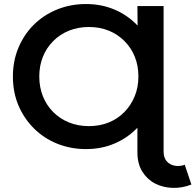

<svg xmlns="http://www.w3.org/2000/svg" viewBox="-20 -730 970 953"><path d="M407 10Q330 10 263.5 -17Q197 -44 148 -93Q99 -142 71.5 -207Q44 -272 44 -350Q44 -427 71.5 -493Q99 -559 148 -607.5Q197 -656 263.5 -683Q330 -710 407 -710Q483 -710 547 -683Q611 -656 658 -608Q660 -606 663 -603L662 -700H792V22Q792 53 807.5 70.5Q823 88 847.5 92.5Q872 97 897 88L930 186Q884 204 836.5 202.5Q789 201 750 181Q711 161 686.5 122Q662 83 662 26V-96Q660 -94 658 -92Q611 -44 547 -17Q483 10 407 10ZM421 -104Q475 -104 519.5 -122Q564 -140 597 -173.5Q630 -207 648.5 -252Q667 -297 667 -350Q667 -404 649 -448.5Q631 -493 597.5 -526.5Q564 -560 519.5 -578Q475 -596 421 -596Q368 -596 323 -578Q278 -560 244.5 -526.5Q211 -493 193 -448.5Q175 -404 175 -350Q175 -297 193 -252Q211 -207 244.5 -173.5Q278 -140 323 -122Q368 -104 421 -104Z"/></svg>

Font: Montserrat Thin SemiBold
Style: Regular
Weight: 600
Version: Version 9.000